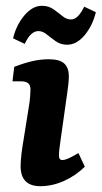

<svg xmlns="http://www.w3.org/2000/svg" viewBox="-20 -634 350 661"><path d="M212 -318 188 -148Q186 -134 184.5 -121.5Q183 -109 183 -98Q183 -83 195 -83Q203 -83 216.5 -89Q230 -95 250 -107L272 -60Q239 -28 199 -10.5Q159 7 119 7Q51 7 51 -62Q51 -80 54 -105Q57 -130 61 -152L80 -271Q82 -282 83.5 -299.5Q85 -317 85 -325Q85 -341 77 -347.5Q69 -354 53 -354H23L29 -404Q66 -418 93.5 -424Q121 -430 148 -430Q186 -430 201.5 -415Q217 -400 217 -372Q217 -361 215.5 -346Q214 -331 212 -318ZM211 -480Q189 -480 172 -492Q155 -504 141 -515.5Q127 -527 112 -527Q99 -527 87.5 -516.5Q76 -506 65 -483L25 -502Q36 -548 64 -581Q92 -614 124 -614Q147 -614 163.5 -602.5Q180 -591 194.5 -579Q209 -567 224 -567Q237 -567 248 -578Q259 -589 270 -611L310 -592Q299 -546 271.5 -513Q244 -480 211 -480Z"/></svg>

Font: Rasa
Style: Bold Italic
Weight: 700
Italic angle: -7.10001°
Designer: Anna Giedrys (Yrsa+Rasa design), David Brezina (Yrsa art-direction, Rasa art-direction, design)
Foundry: Rosetta Type Foundry
Version: Version 2.004